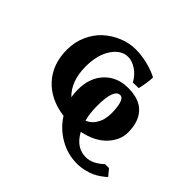

<svg xmlns="http://www.w3.org/2000/svg" viewBox="-138 -599 876 876"><g transform="rotate(45 300.0 -160.5)"><path d="M277.8 -439.9Q314.9 -439.9 354.2 -430.2Q393.6 -420.4 421.9 -405.8L423.8 -402.8Q423.8 -386.7 419.2 -359.9Q414.6 -333 412.1 -324.2L375 -323.2Q357.4 -355.5 330.1 -373.3Q302.7 -391.1 277.8 -391.1Q233.4 -391.1 202.1 -344.5Q170.9 -297.9 170.9 -222.2Q170.9 -128.9 224.1 -77.1Q220.2 -97.2 220.2 -123Q220.2 -199.2 263.7 -245.1Q307.1 -291 377.9 -291Q449.7 -291 485.4 -253.4Q521 -215.8 521 -147Q521 -96.7 481.2 -54.2Q441.4 -11.7 366.2 3.9Q401.9 69.8 463.9 69.8Q506.3 69.8 548.8 29.8H574.2L600.1 61Q595.7 65.4 592 68.8Q588.4 72.3 573.5 82.8Q558.6 93.3 543.9 100.1Q529.3 106.9 505.6 113Q481.9 119.1 457 119.1Q395.5 119.1 343 88.6Q290.5 58.1 258.8 7.8Q164.6 -4.4 110.4 -64.2Q56.2 -124 56.2 -216.8Q56.2 -266.1 75.4 -308.8Q94.7 -351.6 126.2 -379.6Q157.7 -407.7 197.3 -423.8Q236.8 -439.9 277.8 -439.9ZM335 -132.8Q335 -83 345.2 -47.9Q366.7 -55.2 381.1 -74.5Q395.5 -93.8 400.6 -114Q405.8 -134.3 405.8 -154.8Q405.8 -192.4 398.4 -217.3Q391.1 -242.2 375 -242.2Q335 -242.2 335 -132.8Z"/></g></svg>

Font: Linear Smooth
Style: Bold
Weight: 700
Designer: Philipp H. Poll, Flanker
Foundry: Philipp H. Poll, reworked by Flanker
Version: Version 1.061 | FøM Fix